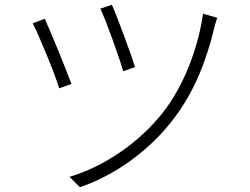

<svg xmlns="http://www.w3.org/2000/svg" viewBox="-20 -755 1040 798"><path d="M445 -735 397 -719C420 -672 477 -513 492 -459L541 -476C526 -527 466 -689 445 -735ZM824 -698C803 -551 742 -397 660 -291C561 -164 416 -64 269 -20L312 23C453 -24 602 -128 703 -263C786 -371 838 -503 870 -637C873 -649 878 -669 883 -681L824 -698ZM166 -677 116 -658C137 -620 208 -449 226 -388L277 -406C253 -471 190 -625 166 -677Z"/></svg>

Font: Noto Sans T Chinese Light
Style: Regular
Weight: 300
Designer: Ryoko NISHIZUKA (kana & ideographs); Paul D. Hunt (Latin, Greek & Cyrillic); Wenlong ZHANG (bopomofo); Sandoll Communica
Foundry: Adobe Systems Incorporated
Version: Version 1.000;PS 1;hotconv 1.0.78;makeotf.lib2.5.61930